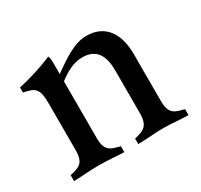

<svg xmlns="http://www.w3.org/2000/svg" viewBox="-105 -593 763 728"><g transform="rotate(-30 277.0 -229.0)"><path d="M465 -304C465 -393 426 -454 343 -454C290 -454 238 -417 184 -379V-433C184 -443 182 -451 180 -458C129 -437 79 -421 28 -410V-388C78 -378 92 -370 92 -300V-100C92 -40 68 -36 28 -26V0C48 0 99 -5 139 -5C179 -5 228 0 248 0V-26C208 -36 184 -40 184 -100V-347C216 -371 249 -391 289 -391C347 -391 373 -355 373 -286V-100C373 -40 349 -34 309 -24V0C349 0 380 -5 420 -5C460 -5 489 0 529 0V-26C489 -36 465 -40 465 -100Z"/></g></svg>

Font: Sibila
Style: Regular
Weight: 400
Designer: Stefan Peev
Foundry: Context Ltd
Version: Version 1.000